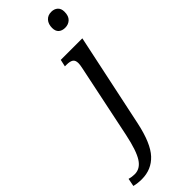

<svg xmlns="http://www.w3.org/2000/svg" viewBox="-453 -785 1051 1051"><g transform="rotate(-45 73.0 -259.5)"><path d="M166 -693Q166 -723 182 -741Q198 -759 225 -759Q248 -759 262.5 -746Q277 -733 277 -708Q277 -675 260 -659Q243 -643 218 -643Q194 -643 180 -655.5Q166 -668 166 -693ZM-131 233 -122 187Q-102 193 -80 193Q-37 193 -10 150.5Q17 108 38 8L128 -424Q132 -443 132 -455Q132 -478 119 -486.5Q106 -495 79 -495H67L76 -536H243L128 8Q101 135 52 187.5Q3 240 -72 240Q-103 240 -131 233Z"/></g></svg>

Font: Noto Serif Narrow
Style: Italic
Weight: 400
Width: 4
Italic angle: -12°
Designer: Monotype Design Team
Foundry: Monotype Imaging Inc.
Version: Version 1.001